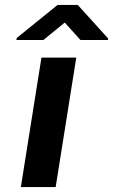

<svg xmlns="http://www.w3.org/2000/svg" viewBox="-20 -763 461 783"><path d="M47 -600H157L244 -671L308 -600H420L421 -606L297 -743H215L48 -608ZM65 0H207L291 -528H149Z"/></svg>

Font: Aerodynamic
Style: Obl
Weight: 500
Designer: Google
Version: Version 2.000980; 2014